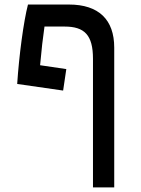

<svg xmlns="http://www.w3.org/2000/svg" viewBox="-20 -606 626 851"><path d="M392.1 224.6H486.3V-395C486.3 -519 417.5 -585.9 285.6 -585.9H104C84.5 -510.7 64.5 -360.8 56.2 -233.9L259.8 -204.6L273.9 -299.8L157.7 -316.9C163.6 -383.3 170.4 -442.4 177.2 -488.3H266.1C354 -488.3 392.1 -451.2 392.1 -345.7Z"/></svg>

Font: CaskaydiaCove Nerd Font
Style: Regular
Weight: 400
Designer: Aaron Bell
Foundry: Saja Typeworks
Version: Version 2111.1;Nerd Fonts 2.3.3